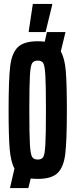

<svg xmlns="http://www.w3.org/2000/svg" viewBox="-20 -907 386 982"><path d="M322 -344Q322 -189 314 -121Q306 -53 275 -22.5Q244 8 173 8Q159 8 137 6L125 55H31L54 -45Q35 -80 29.5 -145Q24 -210 24 -344Q24 -499 32 -567Q40 -635 71 -665.5Q102 -696 173 -696Q187 -696 209 -694L220 -743H315L291 -644Q311 -609 316.5 -544Q322 -479 322 -344ZM215 -344Q215 -471 212 -521.5Q209 -572 201 -584.5Q193 -597 173 -597Q153 -597 144.5 -584Q136 -571 133 -520.5Q130 -470 130 -344Q130 -218 133 -167.5Q136 -117 144.5 -104Q153 -91 173 -91Q193 -91 201 -103.5Q209 -116 212 -166.5Q215 -217 215 -344ZM127 -743V-748L148 -887H247V-882L213 -743Z"/></svg>

Font: Saira Ultra Condensed
Style: Bold
Weight: 700
Width: 1
Designer: Hector Gatti with collaboration of the Omnibus-Type team
Foundry: Omnibus-Type
Version: Version 1.001; ttfautohint (v1.8)